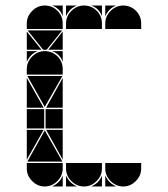

<svg xmlns="http://www.w3.org/2000/svg" viewBox="-20 -677 608 695"><path d="M284 -657Q311 -657 330 -638Q349 -619 349 -592V-572H219V-592Q219 -618 238.5 -637.5Q258 -657 284 -657ZM142 -492Q169 -492 188 -473Q207 -454 207 -427V-407H77V-427Q77 -453 96.5 -472.5Q116 -492 142 -492ZM142 -657Q169 -657 188 -638Q207 -619 207 -592V-572H77V-592Q77 -618 96.5 -637.5Q116 -657 142 -657ZM426 -657Q453 -657 472 -638Q491 -619 491 -592V-572H361V-592Q361 -618 380.5 -637.5Q400 -657 426 -657ZM426 -2Q400 -2 380.5 -21.5Q361 -41 361 -67V-87H491V-67Q491 -41 471.5 -21.5Q452 -2 426 -2ZM142 -2Q116 -2 96.5 -21.5Q77 -41 77 -67V-87H207V-67Q207 -41 187.5 -21.5Q168 -2 142 -2ZM284 -2Q258 -2 238.5 -21.5Q219 -41 219 -67V-87H349V-67Q349 -41 329.5 -21.5Q310 -2 284 -2ZM79 -92 142 -205 206 -92ZM206 -402 142 -290 79 -402ZM205 -567 149 -497H136L80 -567ZM140 -212H77V-282H140ZM207 -212H145V-282H207ZM77 -287V-395L138 -287ZM77 -207H138L77 -99ZM207 -287H147L207 -395ZM207 -207V-99L147 -207ZM77 -497V-563L130 -497ZM207 -497H155L207 -563ZM219 -42Q231 -14 259 -2H219ZM361 -42Q373 -14 401 -2H361ZM310 -2Q324 -8 334 -18Q344 -28 349 -42V-2ZM361 -657H401Q387 -652 377 -642Q367 -632 361 -618ZM77 -492H117Q103 -487 93 -477Q83 -467 77 -453ZM168 -2Q182 -8 192 -18Q202 -28 207 -42V-2ZM219 -657H259Q245 -652 235 -642Q225 -632 219 -618ZM349 -657V-618Q339 -647 310 -657ZM207 -492V-453Q197 -482 168 -492ZM207 -657V-618Q197 -647 168 -657Z"/></svg>

Font: CAT DyFa
Style: Regular
Weight: 400
Designer: Peter Wiegel
Foundry: Peter Wiegel
Version: Version 1.001; ttfautohint (v1.3)